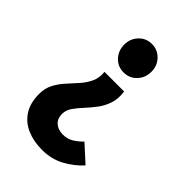

<svg xmlns="http://www.w3.org/2000/svg" viewBox="-211 -615 899 899"><g transform="rotate(45 238.0 -165.5)"><path d="M237.8 191.4Q182.6 191.4 138.4 172.6Q94.2 153.8 68.6 114.7Q43 75.7 43 15.1Q43 -22.5 58.6 -51.8Q74.2 -81.1 96.9 -106Q119.6 -130.9 141.6 -155.5Q163.6 -180.2 177 -208.7Q190.4 -237.3 186.5 -273.9H316.4Q322.8 -231.4 311.5 -197.8Q300.3 -164.1 279.8 -137Q259.3 -109.9 237.3 -86.4Q215.3 -63 200.2 -40.8Q185.1 -18.6 185.1 4.9Q185.1 37.6 205.1 54.7Q225.1 71.8 256.3 71.8Q285.2 71.8 307.6 58.3Q330.1 44.9 351.1 23.4L433.6 98.6Q396.5 139.6 347.4 165.5Q298.3 191.4 237.8 191.4ZM251.5 -335Q212.9 -335 187.3 -362.3Q161.6 -389.6 161.6 -429.7Q161.6 -468.8 187.3 -496.1Q212.9 -523.4 251.5 -523.4Q290 -523.4 315.9 -496.1Q341.8 -468.8 341.8 -429.7Q341.8 -389.6 315.9 -362.3Q290 -335 251.5 -335Z"/></g></svg>

Font: Akatab Black
Style: Regular
Weight: 900
Designer: SIL Global
Foundry: SIL Global
Version: Version 4.000